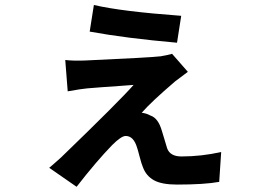

<svg xmlns="http://www.w3.org/2000/svg" viewBox="-20 -673 1040 760"><path d="M335 -547.9 351.6 -653.3Q459 -627.9 697.3 -610.4L680.7 -503.9Q479.5 -521.5 335 -547.9ZM661.1 -460 723.6 -388.7 672.9 -350.6Q577.1 -268.6 541 -226.6Q559.6 -224.6 575.2 -215.8Q605.5 -206.1 620.1 -157.2Q623 -146.5 630.9 -121.6Q638.7 -96.7 641.6 -85.9Q653.3 -53.7 698.2 -53.7Q777.3 -53.7 855.5 -71.3L847.7 46.9Q789.1 57.6 680.7 57.6Q620.1 57.6 589.4 40.5Q558.6 23.4 545.9 -10.7Q540 -24.4 532.7 -52.7Q525.4 -81.1 522.5 -88.9Q508.8 -134.8 477.5 -134.8Q460 -134.8 423.8 -98.6Q360.4 -33.2 283.2 66.4L174.8 -8.8Q183.6 -15.6 221.7 -49.8Q454.1 -274.4 508.8 -336.9Q497.1 -335.9 456.5 -333Q416 -330.1 380.4 -327.6Q344.7 -325.2 325.2 -323.2Q302.7 -321.3 248 -311.5L238.3 -435.5Q272.5 -431.6 318.4 -433.6Q576.2 -445.3 616.2 -450.2Q645.5 -455.1 661.1 -460Z"/></svg>

Font: GenEi Gothic M Regular
Style: Bold
Weight: 700
Designer: o_tamon (Modified); [Source Han Sans]
Ryoko NISHIZUKA  (kana & ideographs); Paul D. Hunt (Latin, Greek & Cyrillic); Wenl
Version: Version 1.1a;Original Version 1.004